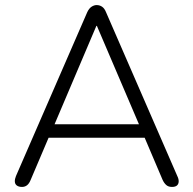

<svg xmlns="http://www.w3.org/2000/svg" viewBox="-20 -731 762 757"><path d="M67 6Q54 6 46.5 0.5Q39 -5 38.5 -15Q38 -25 43 -37L324 -683Q331 -698 341 -704.5Q351 -711 361 -711Q373 -711 382.5 -704.5Q392 -698 398 -683L679 -37Q685 -25 684.5 -15Q684 -5 677.5 0.5Q671 6 658 6Q644 6 635.5 -1.5Q627 -9 621 -22L544 -203L577 -188H144L178 -203L101 -22Q95 -7 86.5 -0.5Q78 6 67 6ZM360 -629 190 -229 167 -241H554L533 -229L362 -629Z"/></svg>

Font: Nunito ExtraLight Light
Style: Regular
Weight: 300
Version: Version 3.602